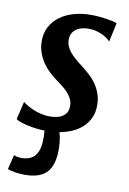

<svg xmlns="http://www.w3.org/2000/svg" viewBox="-89 -622 608 908"><g transform="rotate(10 214.5 -168.5)"><path d="M32.7 -107.4Q40.5 -101.1 54 -93Q67.4 -85 84.2 -77.9Q101.1 -70.8 121.3 -65.9Q141.6 -61 163.6 -61Q177.7 -61 193.1 -63.5Q208.5 -65.9 221.2 -73Q233.9 -80.1 242.2 -92.8Q250.5 -105.5 250.5 -126Q250.5 -143.6 243.7 -158.2Q236.8 -172.9 225.1 -186.3Q213.4 -199.7 197.5 -212.2Q181.6 -224.6 163.6 -237.8Q148.9 -248.5 131.6 -264.4Q114.3 -280.3 99.4 -301.3Q84.5 -322.3 74.7 -348.6Q64.9 -375 64.9 -406.7Q64.9 -445.8 81.5 -475.8Q98.1 -505.9 126.5 -526.4Q154.8 -546.9 192.6 -557.4Q230.5 -567.9 272.9 -567.9Q292.5 -567.9 312.5 -566.2Q332.5 -564.5 349.6 -561.8Q366.7 -559.1 379.9 -555.9Q393.1 -552.7 398.9 -549.8L379.4 -458.5Q376 -462.9 366.9 -470.2Q357.9 -477.5 344.5 -484.4Q331.1 -491.2 313.2 -496.3Q295.4 -501.5 273.9 -501.5Q258.3 -501.5 243.9 -498.3Q229.5 -495.1 217.8 -487.8Q206.1 -480.5 198.5 -468.8Q190.9 -457 189.5 -439.9Q188.5 -422.9 193.8 -407.7Q199.2 -392.6 210.2 -378.4Q221.2 -364.3 237.1 -350.3Q252.9 -336.4 272 -322.3Q291 -307.6 309.8 -290.8Q328.6 -273.9 343.3 -253.2Q357.9 -232.4 366.9 -207.3Q376 -182.1 376 -151.4Q376 -117.2 363.8 -90.8Q351.6 -64.5 330.8 -45.2Q310.1 -25.9 282 -13.7Q253.9 -1.5 222.2 4.4Q228.5 23.4 231.4 50.8Q234.4 78.1 232.9 103.5Q228.5 171.9 195.1 201.7Q161.6 231.4 94.7 231.4Q85 231.4 72.5 230.5Q60.1 229.5 48.1 227.5Q36.1 225.6 26.4 223.1Q16.6 220.7 12.7 217.8L29.8 148.4Q36.1 151.9 45.7 153.8Q55.2 155.8 66.4 155.8Q83 155.8 97.9 151.4Q112.8 147 124.3 136.7Q135.7 126.5 143.1 109.4Q150.4 92.3 152.3 66.9Q153.3 49.3 153.1 34.9Q152.8 20.5 151.4 9.3Q129.4 8.8 107.4 5.9Q85.4 2.9 66.4 -1.5Q47.4 -5.9 33 -11Q18.6 -16.1 12.2 -21.5Z"/></g></svg>

Font: Brush Lettering One
Style: Bold Italic
Weight: 400
Italic angle: -7°
Designer: Eben Sorkin
Foundry: Eben Sorkin
Version: Version 1.001